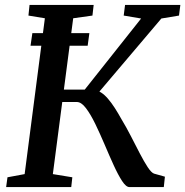

<svg xmlns="http://www.w3.org/2000/svg" viewBox="-20 -763 756 783"><path d="M104.5 -576.5 112 -628H344.5L337.5 -576.5ZM508 0Q494 0 477.8 -25Q461.5 -50 443.5 -89.5Q425.5 -129 406.8 -173.2Q388 -217.5 368.8 -257.2Q349.5 -297 330.5 -322Q311.5 -347 293.5 -347H206L212.5 -397.5H325.5L555.5 -687.5L484.5 -699.5L490 -743H715.5L710 -699.5L638 -687.5L354 -352.5L364.5 -395.5Q378.5 -394.5 392.5 -385.5Q406.5 -376.5 420.2 -360.5Q434 -344.5 447.8 -323.2Q461.5 -302 475 -277.5Q495 -244.5 514 -207.5Q533 -170.5 550.2 -137.2Q567.5 -104 582.2 -81.5Q597 -59 608 -55L652.5 -42.5L648 0ZM5 0 10.5 -40 80.5 -53 163 -688.5 96 -699.5 100.5 -743H362L357 -699.5L278.5 -688.5L195.5 -53L275 -40L270.5 0Z"/></svg>

Font: Merriweather 28pt Medium
Style: Italic
Weight: 500
Italic angle: -7.8°
Version: Version 2.101